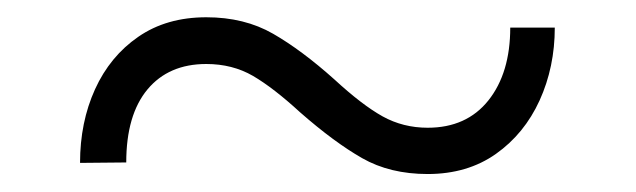

<svg xmlns="http://www.w3.org/2000/svg" viewBox="-20 -405 725 219"><path d="M562 -373.5H612.8Q612.8 -328.6 595.5 -290.5Q578.1 -252.4 545.7 -229.5Q513.2 -206.5 467.8 -206.5Q424.8 -206.5 393.1 -224.6Q361.3 -242.7 322.3 -276.9Q292 -304.7 268.6 -318.4Q245.1 -332 215.3 -332Q172.4 -332 148.2 -303Q124 -273.9 124 -219.7L71.3 -219.2Q71.3 -265.6 88.4 -303.2Q105.5 -340.8 137.7 -363Q169.9 -385.3 215.3 -385.3Q258.8 -385.3 291.5 -366.5Q324.2 -347.7 361.3 -314.5Q393.1 -285.2 416.5 -272.2Q439.9 -259.3 467.8 -259.3Q512.2 -259.3 537.1 -290.5Q562 -321.8 562 -373.5Z"/></svg>

Font: Vazirmatn RD ExtraLight
Style: Regular
Weight: 200
Designer: Saber Rastikerdar
Foundry: Saber Rastikerdar
Version: Version 32.102